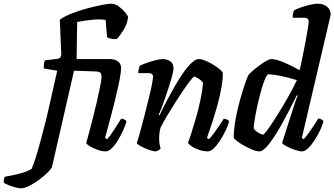

<svg xmlns="http://www.w3.org/2000/svg" viewBox="-193 -820 1811 1040"><path d="M-173 168Q-173 160 -171 149.5Q-169 139 -166 137Q-133 132 -91 121.5Q-49 111 -22 95Q-13 77 0.5 33.5Q14 -10 29 -65.5Q44 -121 57 -173Q66 -211 74.5 -248.5Q83 -286 93 -331Q103 -376 117 -437L44 -449Q44 -464 45.5 -475.5Q47 -487 50 -493L117 -501Q128 -503 132.5 -507.5Q137 -512 139 -524L131 -713Q153 -730 193 -746Q233 -762 277.5 -774Q322 -786 358 -793Q394 -800 409 -800Q430 -800 450.5 -785Q471 -770 485.5 -752.5Q500 -735 501 -726Q495 -688 476.5 -658Q458 -628 439 -608Q416 -608 403.5 -611.5Q391 -615 387 -619L379 -712Q350 -717 308 -713Q266 -709 225 -701L222 -500H402Q429 -500 446 -487.5Q463 -475 463 -449Q463 -432 455 -389Q447 -346 428 -269Q409 -192 376 -73L387 -66Q397 -76 411 -96Q425 -116 439 -138.5Q453 -161 463 -177Q472 -177 481 -172.5Q490 -168 492 -163Q487 -142 474.5 -114.5Q462 -87 446 -60.5Q430 -34 412.5 -17Q395 0 380 0Q359 0 335.5 -8.5Q312 -17 294.5 -27.5Q277 -38 274 -45Q278 -59 287.5 -94.5Q297 -130 309 -176Q321 -222 331.5 -268.5Q342 -315 349.5 -352Q357 -389 357 -404Q357 -420 350.5 -426Q344 -432 327 -433L208 -437L88 87Q82 98 62.5 117Q43 136 17 155Q-9 174 -35 187Q-61 200 -80 200Q-89 200 -109 195Q-129 190 -148 182.5Q-167 175 -173 168Z M651 0Q637 0 613.5 -8.5Q590 -17 570.5 -27.5Q551 -38 548 -45Q556 -69 567.5 -110.5Q579 -152 591.5 -201Q604 -250 615 -296Q624 -331 630 -363Q636 -395 636 -404Q636 -415 629.5 -419.5Q623 -424 607 -424H556Q556 -435 559 -446.5Q562 -458 564 -464Q578 -471 602 -479.5Q626 -488 650 -494Q674 -500 687 -500Q713 -500 730 -487.5Q747 -475 747 -449Q747 -439 740.5 -413.5Q734 -388 723.5 -355.5Q713 -323 702 -290.5Q691 -258 681.5 -233.5Q672 -209 667 -199L671 -195Q687 -230 708.5 -270.5Q730 -311 753 -351.5Q776 -392 799.5 -425.5Q823 -459 845 -479.5Q867 -500 884 -500Q899 -500 920.5 -491Q942 -482 963 -469Q984 -456 998.5 -443.5Q1013 -431 1014 -425Q1014 -388 1006 -343.5Q998 -299 985.5 -253.5Q973 -208 960.5 -169.5Q948 -131 939 -105Q930 -79 928 -73L939 -66Q949 -76 964 -96Q979 -116 994 -138.5Q1009 -161 1019 -177Q1028 -177 1037 -172.5Q1046 -168 1048 -163Q1043 -142 1030 -114.5Q1017 -87 1000 -60.5Q983 -34 965.5 -17Q948 0 933 0Q910 0 886 -8Q862 -16 845 -27.5Q828 -39 825 -47Q830 -58 841.5 -93Q853 -128 867 -176Q881 -224 892 -275Q903 -326 907 -371Q898 -384 882 -394.5Q866 -405 859 -405Q855 -405 839.5 -385.5Q824 -366 802 -334Q780 -302 756.5 -265Q733 -228 712 -192.5Q691 -157 677 -130Q669 -101 669 -69Q669 -43 677 -15Q667 -4 651 0Z M1213 0Q1197 0 1174.5 -9Q1152 -18 1129 -31Q1106 -44 1090 -56.5Q1074 -69 1073 -75Q1073 -112 1080 -156Q1087 -200 1098 -243.5Q1109 -287 1120.5 -324.5Q1132 -362 1141 -386Q1150 -410 1153 -414Q1158 -421 1174 -435Q1190 -449 1210 -464Q1230 -479 1248.5 -489.5Q1267 -500 1276 -500Q1303 -500 1346 -481.5Q1389 -463 1430 -440Q1433 -450 1438.5 -477Q1444 -504 1451 -538.5Q1458 -573 1464.5 -607.5Q1471 -642 1475 -668.5Q1479 -695 1479 -704Q1479 -724 1454 -724H1392Q1392 -735 1394.5 -746.5Q1397 -758 1400 -764Q1412 -771 1436 -779.5Q1460 -788 1485.5 -794Q1511 -800 1529 -800Q1558 -800 1578 -784Q1598 -768 1598 -742Q1598 -739 1594 -721.5Q1590 -704 1584 -679L1442 -73L1452 -66Q1462 -76 1476.5 -96Q1491 -116 1506 -139Q1521 -162 1531 -178Q1540 -178 1548.5 -173Q1557 -168 1559 -163Q1554 -142 1541 -114.5Q1528 -87 1511 -60.5Q1494 -34 1476 -17Q1458 0 1443 0Q1428 0 1403.5 -8.5Q1379 -17 1358 -28Q1337 -39 1335 -46L1395 -233Q1402 -257 1409 -276Q1416 -295 1420 -301L1415 -304Q1398 -270 1377 -229Q1356 -188 1333.5 -147.5Q1311 -107 1288.5 -73.5Q1266 -40 1246.5 -20Q1227 0 1213 0ZM1232 -91Q1237 -91 1254 -114Q1271 -137 1294.5 -173.5Q1318 -210 1342 -250.5Q1366 -291 1385.5 -327.5Q1405 -364 1415 -386Q1321 -415 1258 -418Q1247 -406 1236.5 -376.5Q1226 -347 1216 -309Q1206 -271 1198 -233Q1190 -195 1185.5 -165.5Q1181 -136 1181 -124Q1189 -112 1206 -101.5Q1223 -91 1232 -91Z"/></svg>

Font: Texturina 72pt 72pt Regular
Style: Bold Italic
Weight: 700
Italic angle: -11°
Designer: Guillermo Torres Carreño
Foundry: Omnibus-Type
Version: Version 1.002; ttfautohint (v1.8.3)